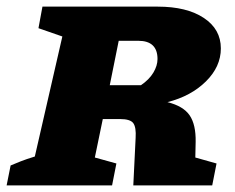

<svg xmlns="http://www.w3.org/2000/svg" viewBox="-44 -559 709 579"><path d="M-24 0 -12 -60Q2 -66 18.5 -72.5Q35 -79 61 -87L144 -449L72 -474L84 -539H432Q519 -539 570.5 -505Q622 -471 622 -413Q622 -358 577 -313.5Q532 -269 461 -251Q509 -239 528 -211Q547 -183 546 -131L545 -84L609 -66L596 0H358L365 -143Q367 -175 358 -187.5Q349 -200 318 -200H266L242 -84L307 -66L294 0ZM373 -436H314L287 -302H381Q406 -319 418.5 -340Q431 -361 431 -381Q431 -436 373 -436Z"/></svg>

Font: Piazzolla SC ExtraBold
Style: Italic
Weight: 800
Italic angle: -11.3°
Designer: Juan Pablo del Peral
Foundry: Huerta Tipografica
Version: Version 1.330